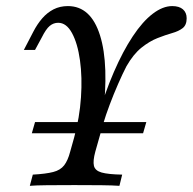

<svg xmlns="http://www.w3.org/2000/svg" viewBox="-20 -602 625 622"><path d="M83.1 -170.2 93.5 -206.5H454L443.5 -170.2ZM76.6 0 86.3 -36.3Q129 -38.7 152.4 -44.8Q175.8 -50.8 187.9 -66.5Q200 -82.3 207.3 -110.5L220.2 -156.5Q237.9 -221 242.3 -286.3Q246.8 -351.6 239.1 -406.5Q231.5 -461.3 213.3 -494.8Q195.2 -528.2 168.5 -528.2Q153.2 -528.2 141.1 -518.1Q129 -508.1 115.3 -480.6L93.5 -440.3H57.3L87.9 -499.2Q100.8 -524.2 116.9 -542.7Q133.1 -561.3 153.6 -571.8Q174.2 -582.3 200 -582.3Q274.2 -582.3 304 -487.5Q333.9 -392.7 312.9 -221.8L294.4 -214.5Q319.4 -300.8 348.8 -368.5Q378.2 -436.3 410.1 -484.3Q441.9 -532.3 474.6 -557.3Q507.3 -582.3 537.9 -582.3Q560.5 -582.3 572.6 -571.8Q584.7 -561.3 584.7 -542.7Q584.7 -521 571.8 -510.9Q558.9 -500.8 537.5 -494.8Q516.1 -488.7 490.3 -478.6Q464.5 -468.5 438.3 -447.6Q412.1 -426.6 389.5 -387.1Q377.4 -363.7 362.9 -330.6Q348.4 -297.6 335.5 -263.3Q322.6 -229 314.5 -201.6L288.7 -110.5Q280.6 -80.6 284.3 -64.9Q287.9 -49.2 309.3 -43.1Q330.6 -37.1 375.8 -36.3L366.9 0Q344.4 -1.6 308.1 -2Q271.8 -2.4 221 -2.4Q169.4 -2.4 132.3 -2Q95.2 -1.6 76.6 0Z"/></svg>

Font: Playfair 9pt
Style: Italic
Weight: 400
Italic angle: -15.6°
Designer: Claus Eggers Sørensen
Foundry: Claus Eggers Sørensen
Version: Version 2.001;gftools[0.9.30]